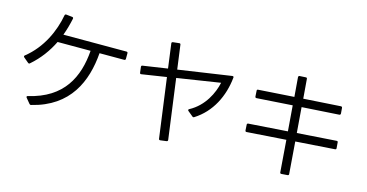

<svg xmlns="http://www.w3.org/2000/svg" viewBox="-85 -1207 3170 1659"><g transform="rotate(15 1500.0 -377.5)"><path d="M129 -307C135 -302 141 -302 146 -307C228 -378 287 -461 329 -547H624C606 -308 507 -99 201 -29C192 -27 190 -21 195 -13L233 33C237 38 242 40 249 38C580 -42 684 -291 704 -547H925C933 -547 937 -552 937 -559V-609C937 -617 933 -621 925 -621H361C380 -672 394 -724 405 -775C406 -783 403 -788 395 -789L341 -795C333 -796 329 -792 327 -785C301 -641 228 -474 85 -361C79 -356 79 -350 85 -344Z M1620 -227C1625 -222 1631 -221 1637 -225C1782 -316 1859 -473 1876 -643C1877 -651 1872 -655 1863 -654L1389 -584L1360 -799C1359 -807 1355 -810 1347 -809L1291 -803C1284 -802 1280 -797 1281 -790L1310 -572L1090 -539C1082 -538 1079 -533 1080 -525L1086 -475C1087 -467 1092 -463 1100 -465L1320 -499L1392 34C1393 42 1398 45 1406 44L1461 37C1468 36 1472 31 1471 23L1399 -512L1785 -572C1765 -478 1705 -349 1578 -281C1569 -276 1569 -270 1575 -264Z M2102 -534C2103 -526 2107 -523 2115 -523L2433 -544L2451 -316L2103 -292C2095 -291 2091 -287 2092 -279L2095 -229C2096 -221 2100 -217 2108 -218L2457 -242L2479 43C2479 51 2484 54 2491 54L2546 50C2554 49 2558 45 2557 37L2535 -248L2884 -272C2892 -272 2896 -277 2895 -285L2891 -335C2891 -343 2886 -347 2878 -346L2529 -322L2511 -549L2843 -570C2850 -571 2854 -575 2854 -583L2850 -633C2849 -641 2845 -644 2837 -644L2506 -623L2492 -796C2492 -804 2487 -808 2479 -807L2425 -804C2418 -803 2414 -799 2414 -791L2428 -618L2110 -597C2102 -597 2098 -593 2099 -585Z"/></g></svg>

Font: LINE Seed JP App_OTF Regular
Style: Regular
Weight: 400
Designer: LY Corporation & Fontrix & Fontworks
Version: Version 1.002